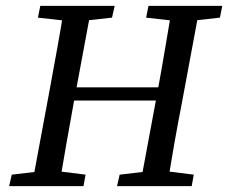

<svg xmlns="http://www.w3.org/2000/svg" viewBox="-20 -633 776 653"><path d="M11 0 20 -39 139 -53H159L271 -39L264 0ZM88 0 149 -328Q162 -399 175 -470.5Q188 -542 199 -613H292L231 -285Q218 -214 205.5 -142.5Q193 -71 181 0ZM109 -573 117 -613H370L361 -573L243 -560H225ZM184 -291 192 -336H563L557 -291ZM378 0 387 -39 507 -53H527L639 -39L632 0ZM456 0 517 -328Q530 -399 542 -470.5Q554 -542 566 -613H660L599 -285Q585 -214 572.5 -142.5Q560 -71 549 0ZM477 -573 485 -613H736L728 -573L611 -560H592Z"/></svg>

Font: Lisu Bosa Medium
Style: Italic
Weight: 500
Italic angle: -19°
Designer: David Morse, Annie Olsen, Victor Gaultney, Frank Grießhammer (Latin)
Foundry: SIL International
Version: Version 2.000